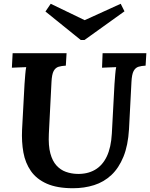

<svg xmlns="http://www.w3.org/2000/svg" viewBox="-20 -982 796 1018"><path d="M756 -700 752 -634Q730 -633 714 -628Q698 -623 688.5 -605.5Q679 -588 677 -547L664 -297Q659 -211 634.5 -151Q610 -91 570.5 -54Q531 -17 479 -0.5Q427 16 367 16Q283 16 228.5 -8Q174 -32 144 -75Q114 -118 104 -174Q94 -230 97 -294L110 -536Q112 -563 114 -588Q116 -613 119 -626Q103 -625 78.5 -624.5Q54 -624 43 -623L47 -700H333L329 -634Q307 -633 290.5 -628Q274 -623 264.5 -605.5Q255 -588 253 -547L239 -272Q236 -209 247 -168.5Q258 -128 279.5 -104.5Q301 -81 329 -71Q357 -61 387 -60Q442 -58 482.5 -81Q523 -104 546 -152Q569 -200 573 -274L587 -536Q589 -563 591 -588Q593 -613 596 -626Q580 -625 556 -624.5Q532 -624 521 -623L524 -700ZM428 -770H408L221 -921L249 -962L429 -875L620 -962L640 -922Z"/></svg>

Font: Lora
Style: Bold Italic
Weight: 700
Italic angle: -3°
Designer: Olga Karpushina, Alexei Vanyashin (Cyrillic)
Foundry: Cyreal
Version: Version 3.004